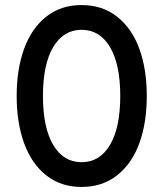

<svg xmlns="http://www.w3.org/2000/svg" viewBox="-20 -730 647 760"><path d="M46 -350Q46 -456 75.5 -537Q105 -618 163 -664Q221 -710 303 -710Q385 -710 443.5 -664Q502 -618 531.5 -537Q561 -456 561 -350Q561 -244 531.5 -163Q502 -82 443.5 -36Q385 10 303 10Q221 10 163 -36Q105 -82 75.5 -163Q46 -244 46 -350ZM456 -350Q456 -475 415.5 -543.5Q375 -612 303 -612Q231 -612 190.5 -543.5Q150 -475 150 -350Q150 -225 190.5 -156.5Q231 -88 303 -88Q375 -88 415.5 -156.5Q456 -225 456 -350Z"/></svg>

Font: Lexend
Style: Regular
Weight: 400
Designer: Thomas Jockin
Foundry: Lexend
Version: Version 1.000